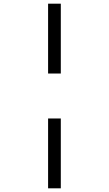

<svg xmlns="http://www.w3.org/2000/svg" viewBox="-20 -780 591 1042"><path d="M241 -137V242H310V-137ZM241 -760V-381H310V-760Z"/></svg>

Font: Frost Regular
Style: Regular
Weight: 400
Designer: Lee Frost
Foundry: Lee Frost for Ice Communication Norge AS
Version: Version 2.011;hotconv 1.0.107;makeotfexe 2.5.65593